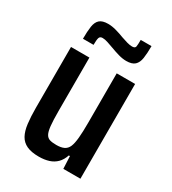

<svg xmlns="http://www.w3.org/2000/svg" viewBox="-174 -794 801 895"><g transform="rotate(30 226.0 -346.5)"><path d="M177 8Q137 8 112 -3.5Q87 -15 74 -38.5Q61 -62 56.5 -98.5Q52 -135 52 -183V-510H151V-221Q151 -172 154 -143.5Q157 -115 164.5 -101.5Q172 -88 185.5 -84Q199 -80 221 -80Q246 -80 261.5 -87.5Q277 -95 284.5 -112.5Q292 -130 295 -162.5Q298 -195 298 -245V-510H397V0H305L302 -67H296Q287 -40 270.5 -23.5Q254 -7 230.5 0.5Q207 8 177 8ZM81 -571Q81 -611 85 -637.5Q89 -664 103.5 -677Q118 -690 149 -690Q169 -690 192.5 -683.5Q216 -677 236 -669Q253 -663 269 -658.5Q285 -654 297 -654Q313 -654 315 -664.5Q317 -675 317 -701H375Q375 -662 371 -635.5Q367 -609 352.5 -595.5Q338 -582 307 -582Q287 -582 264.5 -588.5Q242 -595 221 -603Q204 -609 188 -614.5Q172 -620 159 -620Q145 -620 141.5 -609Q138 -598 138 -571Z"/></g></svg>

Font: Saira Condensed SemiBold
Style: Regular
Weight: 600
Width: 3
Designer: Hector Gatti with collaboration of the Omnibus-Type team
Foundry: Omnibus-Type
Version: Version 1.100